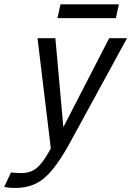

<svg xmlns="http://www.w3.org/2000/svg" viewBox="-97 -680 618 904"><path d="M-45.3 132Q-37 132.8 -24.1 133.9Q-11.2 135 1.5 135Q29.5 135 50.6 126.4Q71.7 117.8 91.4 95.9Q111.2 74 134.3 33L152.3 0H228Q185 77 147.2 122Q109.5 167 68.6 186Q27.7 205 -25.7 205Q-38.7 205 -50.2 204Q-61.8 203 -77.3 200ZM163.7 -500 201.3 -81.3 417 -500H501L228 0L142.3 19.2L79.7 -500ZM187.7 -659.5H462.7L448.5 -594.5H173.5Z"/></svg>

Font: Epunda Sans Light
Style: Italic
Weight: 300
Italic angle: -12.0243°
Designer: Simon Atzbach
Foundry: typofactur
Version: Version 2.204